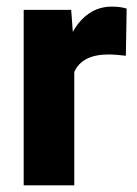

<svg xmlns="http://www.w3.org/2000/svg" viewBox="-20 -558 413 578"><path d="M361.3 -532.2 358.9 -390.1Q348.6 -391.6 333.3 -392.8Q317.9 -394 306.6 -394Q227.1 -394 203.6 -341.3V0H51.3V-528.3H194.3L199.2 -461.9Q218.8 -497.6 248.5 -517.8Q278.3 -538.1 316.9 -538.1Q342.3 -538.1 361.3 -532.2Z"/></svg>

Font: Vazirmatn RD UI ExtraBold
Style: Regular
Weight: 800
Designer: Saber Rastikerdar
Foundry: Saber Rastikerdar
Version: Version 33.003